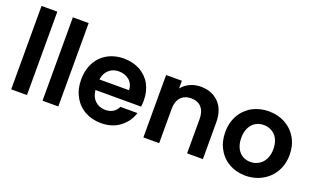

<svg xmlns="http://www.w3.org/2000/svg" viewBox="-79 -1166 2630 1601"><g transform="rotate(20 1236.0 -365.5)"><path d="M69 -740V0H209V-740Z M347 -740V0H487V-740Z M625 -127C672 -40 760 9 867 9C933 9 989 -8 1034 -43C1079 -77 1110 -121 1126 -174H975C953 -129 916 -107 864 -107C792 -107 738 -155 731 -235H1136C1139 -251 1140 -269 1140 -289C1140 -343 1129 -391 1106 -433C1060 -516 972 -563 867 -563C702 -563 589 -451 589 -277C589 -220 601 -170 625 -127ZM776 -417C799 -438 828 -448 863 -448C900 -448 931 -437 956 -416C981 -394 994 -365 995 -329H732C737 -366 752 -396 776 -417Z M1242 -554V0H1382V-306C1382 -394 1430 -443 1507 -443C1583 -443 1630 -394 1630 -306V0H1770V-325C1770 -400 1750 -458 1709 -500C1668 -541 1615 -562 1549 -562C1480 -562 1419 -533 1382 -485V-554Z M1905 -127C1953 -40 2042 9 2149 9C2309 9 2438 -107 2438 -277C2438 -334 2426 -384 2401 -427C2351 -514 2260 -563 2153 -563C2100 -563 2051 -551 2008 -528C1921 -480 1868 -390 1868 -277C1868 -220 1880 -170 1905 -127ZM2010 -277C2010 -382 2071 -441 2151 -441C2191 -441 2225 -427 2253 -399C2280 -370 2294 -330 2294 -277C2294 -170 2226 -113 2149 -113C2069 -113 2010 -172 2010 -277Z"/></g></svg>

Font: Poppins SemiBold
Style: Regular
Weight: 600
Designer: Ninad Kale (Devanagari), Jonny Pinhorn (Latin)
Foundry: Indian Type Foundry
Version: 4.004